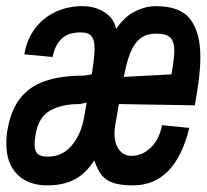

<svg xmlns="http://www.w3.org/2000/svg" viewBox="-32 -580 654 608"><path d="M-12 -125.5Q-12 -149.5 -8 -170Q2.5 -231 31.8 -268.5Q61 -306 110.5 -323.2Q160 -340.5 233.5 -340.5L258.5 -344.5Q267.5 -401 267.5 -425.5Q267.5 -454 257.5 -465.8Q247.5 -477.5 223.5 -477.5Q185 -477.5 163.8 -458Q142.5 -438.5 134.5 -399.5L45 -408Q52.5 -454 78 -488.5Q103.5 -523 142.8 -541.8Q182 -560.5 229 -560.5Q269.5 -560.5 299.5 -541Q329.5 -521.5 335.5 -488Q362 -527 395.2 -543.8Q428.5 -560.5 462.5 -560.5Q539.5 -560.5 571 -518.5Q602.5 -476.5 602.5 -400.5Q602.5 -368.5 598 -331.5Q593.5 -294.5 585 -246.5L344.5 -250.5L333 -185Q330.5 -169 330.5 -158Q330.5 -125 345.2 -105.8Q360 -86.5 384 -86.5Q419 -86.5 446 -113Q473 -139.5 481 -183.5L567.5 -175Q545 -83.5 500.2 -38.2Q455.5 7 389.5 7Q350 7 326.8 -0.8Q303.5 -8.5 290.2 -25.2Q277 -42 266.5 -72Q239.5 -30 203.8 -11.5Q168 7 118 7Q57 7 22.5 -28Q-12 -63 -12 -125.5ZM234 -207Q238.5 -233 240.2 -242.5Q242 -252 242.5 -255L219.5 -250.5Q163.5 -250.5 127 -230Q90.5 -209.5 81 -156Q77.5 -138 77.5 -122.5Q77.5 -102 87 -93Q96.5 -84 119 -84Q165.5 -84 195 -119Q224.5 -154 234 -207ZM520 -419.5Q520 -449 507 -461.2Q494 -473.5 462.5 -473.5Q431.5 -473.5 412 -458Q392.5 -442.5 380.8 -413.2Q369 -384 360 -336.5L511 -344.5Q520 -396 520 -419.5Z"/></svg>

Font: JuliaMono SemiBoldItalic
Style: Regular
Weight: 600
Italic angle: -9°
Monospace: yes
Designer: cormullion
Foundry: corm
Version: Version 0.049; ttfautohint (v1.8.4)